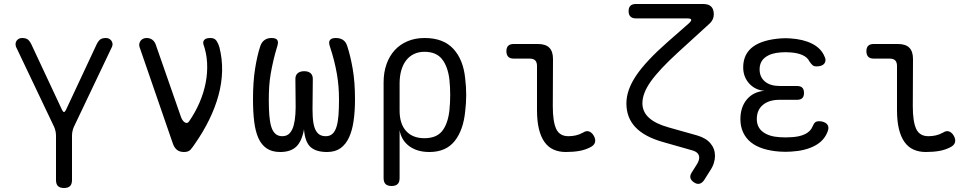

<svg xmlns="http://www.w3.org/2000/svg" viewBox="-20 -750 4840 960"><path d="M300 190Q280 190 270 180.5Q260 171 260 150V-71Q260 -83 257.5 -94.5Q255 -106 250 -117L60 -516Q57 -525 58 -533Q59 -541 63.5 -547Q68 -553 75 -556.5Q82 -560 90 -560Q106 -560 116 -554.5Q126 -549 136 -530L290 -201Q295 -190 300 -190Q305 -190 310 -201L464 -530Q474 -549 484 -554.5Q494 -560 510 -560Q518 -560 525 -556.5Q532 -553 536.5 -547Q541 -541 542.5 -533Q544 -525 540 -516L350 -117Q345 -106 342.5 -94.5Q340 -83 340 -71V150Q340 171 330 180.5Q320 190 300 190Z M844 -33 678 -514Q675 -523 676.5 -531Q678 -539 682.5 -545.5Q687 -552 695 -556Q703 -560 713 -560Q729 -560 740.5 -552Q752 -544 758 -529L886 -162Q894 -143 906 -137Q918 -131 926 -144Q957 -189 978 -238Q999 -287 1008.5 -336.5Q1018 -386 1015.5 -435Q1013 -484 997 -529Q995 -537 997 -543Q999 -549 1004 -553Q1009 -557 1016.5 -558.5Q1024 -560 1032 -560Q1053 -560 1062.5 -546Q1072 -532 1077 -514Q1092 -455 1090.5 -394.5Q1089 -334 1072.5 -273.5Q1056 -213 1026.5 -152.5Q997 -92 956 -33Q944 -15 933.5 -2.5Q923 10 900 10Q878 10 864.5 -1Q851 -12 844 -33Z M1659 -560Q1681 -560 1695.5 -550Q1710 -540 1716 -520Q1732 -472 1743.5 -406Q1755 -340 1755 -254Q1755 -194 1748 -145.5Q1741 -97 1725 -62.5Q1709 -28 1682.5 -9Q1656 10 1615 10Q1560 10 1532.5 -15Q1505 -40 1500 -103Q1489 -43 1461 -16.5Q1433 10 1381 10Q1340 10 1313.5 -8Q1287 -26 1272 -59.5Q1257 -93 1251 -142Q1245 -191 1245 -254Q1245 -341 1255.5 -407Q1266 -473 1282 -521Q1289 -540 1303 -550Q1317 -560 1338 -560Q1359 -560 1366 -550.5Q1373 -541 1367 -521Q1355 -482 1347 -447.5Q1339 -413 1333.5 -381Q1328 -349 1326 -317.5Q1324 -286 1324 -251Q1324 -208 1326.5 -174.5Q1329 -141 1336 -117.5Q1343 -94 1356.5 -81.5Q1370 -69 1391 -69Q1415 -69 1428.5 -84Q1442 -99 1448.5 -123.5Q1455 -148 1457 -179.5Q1459 -211 1458 -246L1457 -352Q1456 -373 1468 -383.5Q1480 -394 1501 -394Q1522 -394 1533.5 -383.5Q1545 -373 1544 -352L1543 -243Q1542 -203 1543.5 -170.5Q1545 -138 1551.5 -116Q1558 -94 1571.5 -81.5Q1585 -69 1609 -69Q1630 -69 1643 -81.5Q1656 -94 1663 -117.5Q1670 -141 1672.5 -174.5Q1675 -208 1675 -251Q1675 -286 1672.5 -317Q1670 -348 1664.5 -380Q1659 -412 1650.5 -446Q1642 -480 1629 -519Q1622 -540 1630 -550Q1638 -560 1659 -560Z M1938 180Q1918 180 1908 170.5Q1898 161 1898 140V-337Q1898 -388 1912.5 -429Q1927 -470 1953.5 -499Q1980 -528 2018 -544Q2056 -560 2103 -560Q2197 -560 2247 -505.5Q2297 -451 2306 -357Q2311 -317 2311 -275.5Q2311 -234 2306 -194Q2297 -100 2253.5 -45Q2210 10 2127 10Q2066 10 2026.5 -19Q1987 -48 1978 -99V140Q1978 161 1968 170.5Q1958 180 1938 180ZM2102 -59Q2162 -59 2190.5 -94.5Q2219 -130 2227 -197Q2231 -236 2231 -275.5Q2231 -315 2227 -353Q2219 -418 2190 -454.5Q2161 -491 2102 -491Q2073 -491 2050 -480Q2027 -469 2011 -448.5Q1995 -428 1986.5 -398.5Q1978 -369 1978 -333V-197Q1978 -131 2010.5 -95Q2043 -59 2102 -59Z M2744 -218Q2744 -142 2761 -105.5Q2778 -69 2822 -69Q2841 -69 2859 -73Q2877 -77 2895 -87Q2912 -98 2926 -92.5Q2940 -87 2949 -71Q2959 -53 2955 -38.5Q2951 -24 2934 -15Q2908 -1 2877.5 4.5Q2847 10 2809 10Q2775 10 2748 -2Q2721 -14 2702.5 -40Q2684 -66 2674.5 -105.5Q2665 -145 2665 -200V-420Q2665 -439 2656 -448Q2647 -457 2628 -457H2548Q2530 -457 2521 -466.5Q2512 -476 2512 -494Q2512 -512 2521 -521Q2530 -530 2548 -530H2670Q2708 -530 2726.5 -511.5Q2745 -493 2745 -455Z M3530 -634 3370 -488Q3277 -403 3234.5 -343.5Q3192 -284 3192 -234Q3192 -191 3225 -161Q3258 -131 3323 -113L3465 -73Q3510 -60 3532.5 -33Q3555 -6 3555 30Q3555 47 3549 66Q3543 85 3530 104L3501 150Q3491 165 3478 168.5Q3465 172 3450 162Q3435 152 3432 139.5Q3429 127 3439 112L3466 69Q3471 60 3473.5 52.5Q3476 45 3476 38Q3476 25 3467.5 16Q3459 7 3442 2L3298 -39Q3204 -65 3158 -113Q3112 -161 3112 -233Q3112 -300 3161 -372.5Q3210 -445 3318 -540L3424 -633Q3438 -646 3436 -652Q3434 -658 3416 -658H3159Q3142 -658 3132.5 -667Q3123 -676 3123 -694Q3123 -712 3132 -721Q3141 -730 3159 -730H3496Q3523 -730 3536 -717Q3549 -704 3549 -678Q3549 -665 3544 -654Q3539 -643 3530 -634Z M4102 -469Q4108 -458 4107.5 -448.5Q4107 -439 4101.5 -432Q4096 -425 4086 -421.5Q4076 -418 4062 -418Q4057 -418 4052.5 -419Q4048 -420 4044 -423Q4040 -426 4036 -431Q4032 -436 4027 -443Q4018 -463 3992.5 -474.5Q3967 -486 3931 -488Q3919 -489 3907.5 -489Q3896 -489 3884 -488Q3835 -485 3806.5 -463.5Q3778 -442 3778 -403Q3778 -365 3804.5 -342.5Q3831 -320 3880 -320H3965Q3983 -320 3991.5 -311.5Q4000 -303 4000 -285Q4000 -268 3991.5 -259.5Q3983 -251 3965 -251H3878Q3825 -251 3794.5 -225.5Q3764 -200 3764 -155Q3764 -113 3795 -90Q3826 -67 3879 -64Q3893 -63 3907.5 -63Q3922 -63 3936 -64Q3978 -66 4005.5 -79.5Q4033 -93 4043 -118Q4046 -125 4049 -130Q4052 -135 4055.5 -138Q4059 -141 4064 -142.5Q4069 -144 4074 -144Q4088 -144 4098.5 -140Q4109 -136 4115 -129.5Q4121 -123 4122 -113.5Q4123 -104 4118 -92Q4101 -46 4053.5 -21Q4006 4 3936 8Q3922 9 3907.5 9Q3893 9 3879 8Q3834 5 3797 -6.5Q3760 -18 3734.5 -38.5Q3709 -59 3695.5 -88.5Q3682 -118 3682 -154Q3682 -214 3714 -252.5Q3746 -291 3802 -296Q3755 -300 3725.5 -333Q3696 -366 3696 -413Q3696 -448 3709 -474Q3722 -500 3746.5 -517.5Q3771 -535 3806 -545Q3841 -555 3884 -558Q3896 -559 3907.5 -559Q3919 -559 3931 -558Q3996 -554 4040.5 -531.5Q4085 -509 4102 -469Z M4544 -218Q4544 -142 4561 -105.5Q4578 -69 4622 -69Q4641 -69 4659 -73Q4677 -77 4695 -87Q4712 -98 4726 -92.5Q4740 -87 4749 -71Q4759 -53 4755 -38.5Q4751 -24 4734 -15Q4708 -1 4677.5 4.5Q4647 10 4609 10Q4575 10 4548 -2Q4521 -14 4502.5 -40Q4484 -66 4474.5 -105.5Q4465 -145 4465 -200V-420Q4465 -439 4456 -448Q4447 -457 4428 -457H4348Q4330 -457 4321 -466.5Q4312 -476 4312 -494Q4312 -512 4321 -521Q4330 -530 4348 -530H4470Q4508 -530 4526.5 -511.5Q4545 -493 4545 -455Z"/></svg>

Font: Maple Mono Normal NL Light
Style: Regular
Weight: 300
Monospace: yes
Designer: subframe7536
Version: Version 7.000